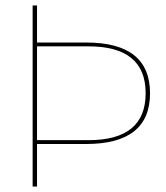

<svg xmlns="http://www.w3.org/2000/svg" viewBox="-20 -680 607 700"><path d="M294 -525Q527 -525 527 -340Q527 -155 294 -155H115V0H99V-660H115V-525ZM303 -169Q511 -169 511 -340Q511 -511 303 -511H115V-169Z"/></svg>

Font: Elaine Sans Thin
Style: Regular
Weight: 250
Designer: Wei Huang
Foundry: Wei Huang
Version: Version 2.001;December 24, 2019;FontCreator 12.0.0.2547 64-b